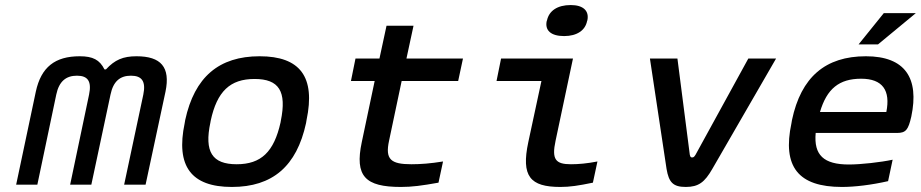

<svg xmlns="http://www.w3.org/2000/svg" viewBox="-20 -732 3650 761"><path d="M122 -369 44 0H128L203 -357C214 -410 242 -432 285 -432C328 -432 344 -410 333 -357L258 0H342L418 -357C429 -410 456 -432 499 -432C542 -432 559 -410 548 -357L472 0H557L636 -369C656 -466 618 -509 521 -509C468 -509 435 -495 400 -457H394C375 -495 348 -509 296 -509C198 -509 143 -466 122 -369Z M714 -256 712 -244C676 -73 738 9 899 9C1060 9 1156 -73 1193 -244L1195 -256C1231 -427 1170 -509 1009 -509C848 -509 751 -427 714 -256ZM814 -247 815 -253C840 -370 892 -419 989 -419C1086 -419 1117 -370 1093 -253L1092 -247C1066 -130 1015 -81 918 -81C821 -81 789 -130 814 -247Z M1611 -81C1529 -81 1506 -100 1522 -174L1572 -411H1796L1815 -500H1591L1619 -630H1512L1484 -500H1389L1371 -411H1465L1414 -169C1385 -33 1428 9 1569 9C1613 9 1651 4 1718 -8L1736 -92C1687 -84 1647 -81 1611 -81Z M2243 -81C2182 -81 2166 -100 2182 -174L2251 -500H1966L1948 -411H2126L2074 -169C2045 -33 2081 9 2201 9C2239 9 2272 4 2330 -8L2348 -92C2307 -84 2273 -81 2243 -81ZM2147 -649C2139 -612 2163 -589 2216 -589C2267 -589 2300 -612 2307 -649L2308 -651C2316 -689 2292 -712 2242 -712C2189 -712 2156 -689 2148 -651Z M2556 -500 2622 -62C2631 -10 2647 9 2698 9C2749 9 2773 -10 2803 -62L3056 -500H2946L2737 -119C2731 -109 2728 -108 2723 -108C2719 -108 2716 -109 2714 -119L2665 -500Z M3592 -270C3624 -422 3568 -509 3412 -509C3252 -509 3155 -427 3119 -256L3117 -244C3080 -71 3144 9 3317 9C3368 9 3434 1 3500 -14L3518 -99C3472 -89 3392 -80 3345 -80C3245 -80 3205 -117 3213 -205H3535C3571 -205 3580 -218 3592 -270ZM3230 -288C3257 -380 3306 -420 3393 -420C3479 -420 3510 -373 3493 -288ZM3383 -556H3460L3610 -680H3483Z"/></svg>

Font: LT Wave Mono Medium
Style: Italic
Weight: 500
Designer: Daniel Lyons
Version: Version 2.5 (Glyphs App)